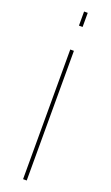

<svg xmlns="http://www.w3.org/2000/svg" viewBox="-176 -953 570 988"><g transform="rotate(20 109.0 -459.0)"><path d="M99.1 -840.8V-918H119.1V-840.8ZM99.1 0V-710H119.1V0Z"/></g></svg>

Font: Rawline Thin
Style: Regular
Weight: 250
Designer: Matt McInerney, Pablo Impallari, Rodrigo Fuenzalida
Foundry: Matt McInerney, Pablo Impallari, Rodrigo Fuenzalida
Version: Version 4.020;PS 004.020;hotconv 1.0.88;makeotf.lib2.5.64775